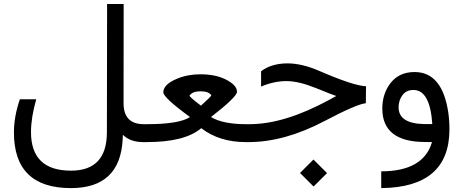

<svg xmlns="http://www.w3.org/2000/svg" viewBox="-20 -712 2322 962"><path d="M335.9 143.1Q515.1 143.1 515.6 -48.8L516.6 -691.9H599.6L599.1 -194.8Q599.1 -89.8 700.7 -89.8H710.4Q720.2 -89.8 720.2 -54.7V-43Q720.2 0 710.4 0H698.2Q632.3 0 595.7 -36.6Q595.2 -25.4 594.7 -14.2Q582 230.5 335.4 230.5Q49.3 230.5 49.8 -49.3Q49.8 -127.9 79.6 -214.8H161.6Q135.3 -123 135.3 -50.3Q135.3 143.1 335.9 143.1Z M1037.1 -125.5Q1097.7 -89.8 1211.9 -89.8H1223.1Q1232.9 -89.8 1232.9 -52.2V-43Q1232.4 0 1223.1 0H1211.9Q1078.6 0 988.3 -69.8Q906.7 0 714.8 0H703.1Q665 0 665 -43V-52.2Q665 -89.8 703.1 -89.8H716.3Q877.4 -89.8 932.1 -125.5Q798.3 -223.1 798.3 -249.5Q798.3 -289.1 867.7 -317.9Q920.4 -339.8 984.4 -339.8Q1059.6 -339.4 1108.9 -314.9Q1167.5 -286.1 1167.5 -252Q1167.5 -227.1 1037.1 -125.5ZM1038.6 -234.4Q1025.9 -254.4 985.6 -254.6Q945.3 -254.9 929.7 -233.4Q926.3 -228.5 986.8 -182.6Q1040.5 -231 1038.6 -234.4Z M1483.2 154.7 1550.6 87.3 1618.6 155.2 1551.2 222.6ZM1215.8 0Q1177.7 0 1177.7 -43V-52.2Q1177.7 -89.8 1215.8 -89.8H1230.5Q1405.3 -89.8 1628.9 -211.4L1665 -231Q1652.3 -234.4 1559.6 -272Q1477.1 -305.2 1416 -305.7Q1353 -305.7 1288.1 -278.3V-355Q1339.4 -394 1419.9 -394.5Q1492.2 -394.5 1578.1 -357.4Q1751.5 -282.2 1814 -279.8L1813 -194.8Q1768.1 -190.9 1606 -105.5Q1405.8 0 1224.6 0Z M2226.1 -148.4Q2231.9 -107.9 2231.9 -62Q2230.5 227.1 1890.1 230.5V146.5Q2102.1 146 2144.5 0L2110.4 -0.5Q1895.5 -0.5 1895.5 -168Q1895.5 -243.7 1938 -297.4Q1981 -351.1 2057.1 -351.1Q2195.8 -351.1 2226.1 -148.4ZM2146 -90.3Q2134.8 -261.2 2051.3 -261.2Q2016.1 -261.2 1996.1 -234.9Q1977.1 -208.5 1977.1 -174.3Q1977.1 -92.8 2106 -90.3Z"/></svg>

Font: Dirooz
Style: Regular
Weight: 400
Foundry: DejaVu fonts team - Redesigned by Saber Rastikerdar
Version: Version 0.2.1